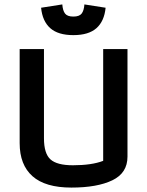

<svg xmlns="http://www.w3.org/2000/svg" viewBox="-20 -840 666 869"><path d="M166 -805 262 -820Q264 -792 274.5 -778.5Q285 -765 312 -765Q339 -765 349.5 -778.5Q360 -792 362 -820L458 -805Q452 -744 416.5 -712.5Q381 -681 312 -681Q243 -681 207.5 -712.5Q172 -744 166 -805ZM69 -192V-618H179V-214Q179 -145 208.5 -118.5Q238 -92 310 -92Q395 -92 447 -112V-618H557V-131Q557 -57 488.5 -24Q420 9 303 9Q185 9 127 -42.5Q69 -94 69 -192Z"/></svg>

Font: Athiti SemiBold
Style: Regular
Weight: 600
Designer: CadsonDemak Team
Foundry: CadsonDemak
Version: Version 1.033